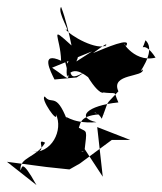

<svg xmlns="http://www.w3.org/2000/svg" viewBox="-53 -955 468 553"><path d="M167 -778C190 -828 130 -802 140 -734C163 -777 212 -718 198 -737C244 -660 256 -699 235 -690C293 -681 270 -699 288 -660C197 -651 165 -616 225 -603C144 -597 131 -633 140 -610C108 -692 96 -651 76 -677C61 -673 116 -594 108 -626C130 -581 96 -510 35 -518C95 -510 44 -560 77 -544C51 -500 3 -503 6 -465C11 -468 6 -505 52 -422L-33 -489L81 -474L147 -467L177 -484L269 -552H322L227 -589L243 -446L188 -530C200 -506 167 -525 190 -517C198 -586 199 -573 174 -587C180 -600 175 -629 263 -626C193 -625 224 -644 240 -613C264 -674 246 -646 288 -692C264 -744 364 -732 358 -755C334 -731 402 -806 366 -839C351 -793 356 -849 395 -789C327 -772 290 -853 310 -822C329 -851 249 -816 215 -802C286 -855 232 -806 254 -825C228 -808 149 -851 135 -872C156 -853 110 -921 123 -935C136 -902 146 -858 153 -824C86 -885 121 -851 123 -780C62 -808 92 -750 104 -726L168 -732L229 -772C124 -702 166 -745 131 -791C153 -706 150 -725 97 -760L212 -807Z"/></svg>

Font: Hussar Lance
Style: ExBd
Weight: 700
Foundry: Cannot Into Space Fonts, PlusOne Fonts
Version: Version 2.270